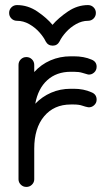

<svg xmlns="http://www.w3.org/2000/svg" viewBox="-20 -737 427 757"><path d="M115 -30Q115 -18 106 -9Q97 0 84 0Q71 0 62 -9Q53 -18 53 -30V-481Q53 -494 62 -503Q71 -512 84 -512Q97 -512 106 -503Q115 -494 115 -481V-453Q142 -483 179 -499Q216 -515 259 -515H271Q311 -515 341 -502Q361 -494 361 -474Q361 -460 351 -451Q341 -442 328 -443Q317 -446 304 -450Q291 -454 271 -454H259Q203 -454 166.5 -421Q130 -388 119 -328Q146 -356 181.5 -371.5Q217 -387 259 -387H271Q310 -387 341 -373Q361 -365 361 -344Q361 -331 351 -322Q341 -313 328 -314Q317 -316 304 -320.5Q291 -325 271 -325H259Q193 -325 154 -278.5Q115 -232 115 -151ZM160 -574Q152 -591 135 -610Q118 -629 95 -642Q72 -655 47 -655Q34 -655 25 -664Q16 -673 16 -686Q16 -699 25 -708Q34 -717 47 -717Q90 -717 127.5 -691.5Q165 -666 187 -639Q210 -666 247.5 -691.5Q285 -717 327 -717Q340 -717 349 -708Q358 -699 358 -686Q358 -673 349 -664Q340 -655 327 -655Q303 -655 280 -642Q257 -629 240 -610Q223 -591 215 -574Q206 -557 188 -557Q169 -557 160 -574Z"/></svg>

Font: Libertine Sup Medium
Style: Regular
Weight: 500
Designer: Bastien Sozeau
Foundry: NBR — Bastien Sozeau
Version: Version 2.003; ttfautohint (v1.8.4.7-5d5b);gftools[0.9.33]